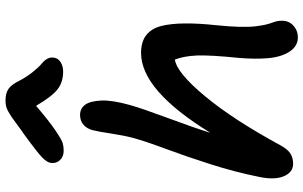

<svg xmlns="http://www.w3.org/2000/svg" viewBox="-221 -835 1095 693"><g transform="rotate(-90 326.5 -488.5)"><path d="M128.9 -806.2Q107.4 -806.2 95 -819.6Q82.5 -833 85 -852.1Q86.4 -865.7 104.2 -883.3Q122.1 -900.9 185.1 -946.8Q201.7 -958 220.9 -972.4Q240.2 -986.8 249 -992.9Q257.8 -999 269 -1005.4Q280.3 -1011.7 289.3 -1013.9Q298.3 -1016.1 310.1 -1016.1Q336.9 -1016.1 352.5 -1005.1Q368.2 -994.1 381.8 -965.8Q396.5 -938 414.1 -916.5Q431.6 -895 443.1 -885.7Q454.6 -876.5 460.9 -865.2Q467.3 -854 464.8 -840.8Q462.9 -826.2 448.5 -817.1Q434.1 -808.1 414.1 -808.1Q377 -808.1 351.1 -827.9Q325.2 -847.7 291 -905.8Q236.8 -859.4 202.9 -836.4Q168.9 -813.5 156.7 -809.8Q144.5 -806.2 128.9 -806.2ZM82 22Q51.3 22 37.1 -11Q22.9 -43.9 34.2 -99.1Q52.2 -188.5 80.1 -275.6Q107.9 -362.8 136 -438.5Q164.1 -514.2 174.8 -554.2Q184.1 -588.9 191.2 -636Q198.2 -683.1 203.1 -701.2Q208 -721.2 222.2 -734.1Q236.3 -747.1 258.8 -747.1Q281.7 -746.6 294.9 -728.8Q308.1 -710.9 310.1 -671.1Q312 -631.3 293.9 -566.9Q282.2 -524.9 246.6 -429Q210.9 -333 193.8 -276.9Q347.2 -526.9 481.9 -526.9Q522 -526.9 545.9 -508.3Q569.8 -489.7 578.9 -455.1Q587.9 -420.4 588.4 -369.9Q588.9 -319.3 582 -255.9Q577.1 -207.5 576.2 -172.4Q575.2 -137.2 578.1 -113.3Q581.1 -89.4 584.5 -75.4Q587.9 -61.5 594.2 -44.9Q600.1 -26.9 597.2 -5.9Q593.3 13.2 576.9 26.1Q560.5 39.1 538.1 39.1Q506.3 39.1 486.8 9.3Q467.3 -20.5 463.1 -67.6Q459 -114.7 463.9 -172.9Q474.6 -277.8 472.7 -325Q470.7 -372.1 458 -404.8Q410.2 -397.9 325.2 -295.4Q240.2 -192.9 147 -21Q133.3 3.4 117.9 12.7Q102.5 22 82 22Z"/></g></svg>

Font: Shantell Sans Irregular Bouncy
Style: Italic
Weight: 500
Italic angle: -11.31°
Designer: Stephen Nixon, Anya Danilova, Shantell Martin
Foundry: Arrow Type
Version: Version 1.006;[9816181b4]